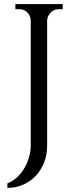

<svg xmlns="http://www.w3.org/2000/svg" viewBox="-20 -720 364 937"><path d="M286 -700V-675H265Q243 -675 227.5 -659Q212 -643 210 -621V-7Q210 36 195 73.5Q180 111 154 138.5Q128 166 92.5 181.5Q57 197 16 197V175Q40 166 61 147.5Q82 129 97 104Q112 79 121 49.5Q130 20 130 -10V-621Q129 -643 113.5 -659Q98 -675 76 -675H55V-700Z"/></svg>

Font: Constantine
Style: Regular
Weight: 400
Designer: Dukom Design
Version: Version 1.001;PS 001.001;hotconv 1.0.56;makeotf.lib2.0.21325